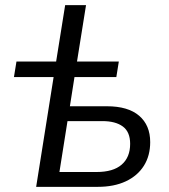

<svg xmlns="http://www.w3.org/2000/svg" viewBox="-20 -725 655 745"><path d="M120.3 0 188 -425.9H34.1L43.9 -486.3H197.8L232.8 -705H313.8L278.8 -486.3H441.1L431.4 -425.9H269L251.2 -312.7H394.7Q477 -312.7 519.9 -275.9Q562.8 -239.1 562.8 -173.6Q562.8 -120.8 538.3 -81.8Q513.7 -42.8 468.1 -21.4Q422.6 0 359.3 0ZM210.6 -57.6H354.9Q419.1 -57.6 452 -86.1Q485 -114.6 485 -166.9Q485 -213.1 456.7 -234.1Q428.5 -255.1 376.9 -255.1H241.9Z"/></svg>

Font: Nunito Sans 12pt ExtraLight
Style: Italic
Weight: 200
Italic angle: -9°
Designer: Vernon Adams
Foundry: Vernon Adams
Version: Version 3.101;gftools[0.9.27]